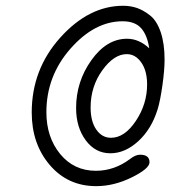

<svg xmlns="http://www.w3.org/2000/svg" viewBox="-20 -635 585 659"><path d="M88.9 -249Q88.9 -397 187 -506.1Q285.2 -615.2 402.8 -615.2Q427.7 -615.2 450 -607.7Q472.2 -600.1 495.1 -582Q518.1 -564 531.5 -524.9Q544.9 -485.8 544.9 -430.2Q544.9 -395 537.4 -341.6Q529.8 -288.1 521 -259.8Q500 -191.9 454.6 -150.4Q409.2 -108.9 358.9 -108.9Q307.1 -108.9 274.2 -153.6Q241.2 -198.2 241.2 -264.2Q241.2 -355 293.7 -428.5Q346.2 -502 416 -502Q457 -502 492.2 -469.2Q485.4 -515.1 464.1 -538.6Q442.9 -562 400.9 -562Q304.7 -562 221.9 -468Q139.2 -374 139.2 -250Q139.2 -164.1 186.5 -106.4Q233.9 -48.8 309.1 -48.8Q372.1 -48.8 425.8 -88.9Q444.8 -104 460.9 -104Q493.2 -104 493.2 -78.1Q493.2 -56.2 432.1 -26.1Q371.1 3.9 310.1 3.9Q212.9 3.9 150.9 -68.6Q88.9 -141.1 88.9 -249ZM291 -266.1Q291 -218.3 310.5 -190.2Q330.1 -162.1 360.8 -162.1Q407.7 -162.1 446.3 -220Q484.9 -277.8 484.9 -345.2Q484.9 -392.1 464.8 -420.7Q444.8 -449.2 415 -449.2Q371.1 -449.2 331.1 -393.6Q291 -337.9 291 -266.1Z"/></svg>

Font: CMU Typewriter Text
Style: LightOblique
Weight: 200
Italic angle: -9.46001°
Version: Version 0.7.0